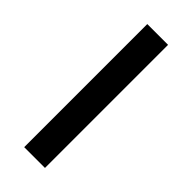

<svg xmlns="http://www.w3.org/2000/svg" viewBox="-230 -735 771 771"><g transform="rotate(45 156.0 -349.5)"><path d="M97 -699H215V0H97Z"/></g></svg>

Font: Montreal
Style: Regular
Weight: 400
Designer: Julieta Ulanovsky, usr_local_share
Foundry: Julieta Ulanovsky, usr_local_share
Version: Version 2.001